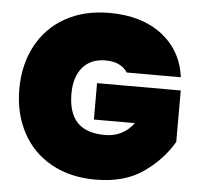

<svg xmlns="http://www.w3.org/2000/svg" viewBox="-52 -768 855 826"><g transform="rotate(5 376.0 -355.0)"><path d="M29.8 -355Q29.8 -460 73.5 -542Q117.2 -624 198 -669.4Q278.8 -714.8 388.2 -714.8Q527.3 -714.8 614.7 -647.9Q702.1 -581.1 717.8 -465.8H483.9Q470.7 -486.8 446.8 -498.3Q422.9 -509.8 389.2 -509.8Q325.2 -509.8 290 -468.3Q254.9 -426.8 254.9 -355Q254.9 -272 293.9 -231Q333 -189.9 414.1 -189.9Q491.2 -189.9 538.1 -252H360.8V-409.2H722.2V-187Q676.3 -107.9 595.2 -51.5Q514.2 4.9 390.1 4.9Q280.3 4.9 198.7 -40.5Q117.2 -85.9 73.5 -168Q29.8 -250 29.8 -355Z"/></g></svg>

Font: Poppins Black
Style: Regular
Weight: 900
Designer: Ninad Kale (Devanagari), Jonny Pinhorn (Latin)
Foundry: Indian Type Foundry
Version: 4.004